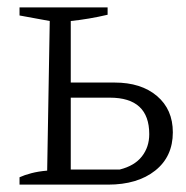

<svg xmlns="http://www.w3.org/2000/svg" viewBox="-20 -501 504 521"><path d="M33 0V-20Q46 -26 65 -31Q84 -36 108 -38L115 -444L33 -459V-481H272V-461Q221 -449 172 -444V-277H291Q363 -277 406 -240.5Q449 -204 449 -142Q449 -76 401 -38Q353 0 273 0ZM172 -41H305Q345 -51 365 -76.5Q385 -102 385 -137Q385 -236 278 -236H172Z"/></svg>

Font: Piazzolla Light
Style: Regular
Weight: 300
Designer: Juan Pablo del Peral
Foundry: Huerta Tipografica
Version: Version 1.330